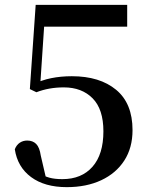

<svg xmlns="http://www.w3.org/2000/svg" viewBox="-20 -755 619 791"><path d="M255 16Q164 16 108 -25.5Q52 -67 41 -140Q48 -158 61.5 -167Q75 -176 92 -176Q115 -176 129 -162Q143 -148 148 -114L171 -15L137 -43Q162 -29 183.5 -23Q205 -17 237 -17Q316 -17 361 -68Q406 -119 406 -214Q406 -305 361.5 -350Q317 -395 243 -395Q212 -395 184 -390Q156 -385 130 -375L103 -388L127 -735H504V-645H145L166 -708L145 -394L110 -405Q151 -425 191 -433Q231 -441 276 -441Q391 -441 458.5 -385Q526 -329 526 -219Q526 -146 492 -93.5Q458 -41 397 -12.5Q336 16 255 16Z"/></svg>

Font: Noto Serif TC SemiBold
Style: Regular
Weight: 600
Version: Version 2.002-H1;hotconv 1.1.0;makeotfexe 2.6.0